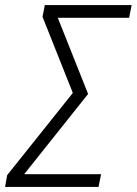

<svg xmlns="http://www.w3.org/2000/svg" viewBox="-46 -734 537 754"><path d="M341 0 351 -50H49L300 -365L181 -664H461L471 -714H130L121 -668L240 -369L-18 -46L-26 0Z"/></svg>

Font: Noto Sans UI SemiCondensed Light
Style: Italic
Weight: 300
Width: 4
Designer: Monotype Design Team
Foundry: Monotype Imaging Inc.
Version: 1.001